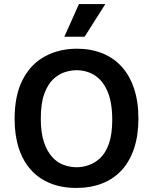

<svg xmlns="http://www.w3.org/2000/svg" viewBox="-20 -913 754 946"><path d="M356 13Q284 13 227.5 -10Q171 -33 132 -76.5Q93 -120 72.5 -183Q52 -246 52 -327Q52 -443 91.5 -520Q131 -597 201 -635Q271 -673 359 -673Q428 -673 484 -650.5Q540 -628 579.5 -584.5Q619 -541 640.5 -476.5Q662 -412 662 -329Q662 -247 641 -183Q620 -119 580.5 -75.5Q541 -32 484 -9.5Q427 13 356 13ZM358 -89Q387 -89 417.5 -99.5Q448 -110 474.5 -135Q501 -160 517 -206Q533 -252 533 -323Q533 -408 510 -462Q487 -516 447 -541.5Q407 -567 357 -567Q330 -567 299.5 -557.5Q269 -548 242 -522.5Q215 -497 198 -450Q181 -403 181 -328Q181 -259 196.5 -213Q212 -167 237 -139.5Q262 -112 293.5 -100.5Q325 -89 358 -89ZM397 -732H297L369 -893H499Z"/></svg>

Font: Bricolage Grotesque SemiBold
Style: Regular
Weight: 600
Designer: Mathieu Triay
Foundry: Atelier Triay
Version: Version 1.000;gftools[0.9.30]